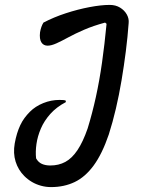

<svg xmlns="http://www.w3.org/2000/svg" viewBox="-20 -562 640 782"><path d="M157 -470Q199 -492 248 -508Q297 -524 344.5 -533Q392 -542 427 -542Q451 -542 469 -531Q487 -520 496.5 -503Q506 -486 504 -468Q500 -412 492.5 -353Q485 -294 475 -234.5Q465 -175 452 -119.5Q439 -64 423 -14Q396 65 361.5 112Q327 159 284 179.5Q241 200 188 200Q167 200 147 194.5Q127 189 110 179Q93 169 79 155Q54 130 43.5 96Q33 62 40 22Q44 0 49.5 -18Q55 -36 62.5 -52Q70 -68 80 -81.5Q90 -95 102 -107Q124 -129 156 -142Q188 -155 222 -155Q232 -155 238 -154.5Q244 -154 248 -152V-146Q210 -126 185 -98Q160 -70 146.5 -38.5Q133 -7 128.5 24.5Q124 56 127 83Q136 99 150.5 105.5Q165 112 185 112Q219 112 246 97.5Q273 83 295.5 49.5Q318 16 337 -39Q356 -101 370.5 -167Q385 -233 395.5 -307Q406 -381 414 -465L408 -470Q360 -457 323 -441Q286 -425 258.5 -410Q231 -395 210 -385.5Q189 -376 174 -376Q157 -376 148.5 -389.5Q140 -403 143 -430Q145 -442 148.5 -452Q152 -462 157 -470Z"/></svg>

Font: Rec Mono Duotone
Style: Italic
Weight: 400
Italic angle: -10°
Monospace: yes
Version: Version 1.085; ttfautohint (v1.8.4.7-5d5b)